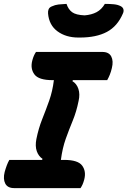

<svg xmlns="http://www.w3.org/2000/svg" viewBox="-28 -967 655 987"><path d="M386 0H45Q11 0 -1 -23.5Q-13 -47 -4 -83Q1 -101 7 -117Q13 -133 20 -145H188L191 -150Q170 -164 161 -190Q152 -216 159 -252Q170 -307 189 -354.5Q208 -402 225 -450Q242 -498 249 -555H242Q171 -555 149 -584.5Q127 -614 138 -656Q142 -671 146.5 -681Q151 -691 157 -700H498Q532 -700 544 -676.5Q556 -653 547 -617Q543 -599 536.5 -583Q530 -567 523 -555H347L344 -550Q366 -537 375 -510Q384 -483 376 -448Q365 -393 346 -347Q327 -301 310 -253.5Q293 -206 285 -145H302Q373 -145 394.5 -115.5Q416 -86 405 -44Q401 -29 396.5 -19Q392 -9 386 0ZM511 -947Q537 -947 557.5 -945Q578 -943 593 -935Q604 -929 606.5 -919Q609 -909 604 -898Q576 -832 521.5 -803Q467 -774 383 -774H375Q311 -774 267.5 -806Q224 -838 219 -898Q218 -910 222 -919.5Q226 -929 238 -934Q255 -942 273 -944Q291 -946 314 -947Q323 -919 342.5 -904.5Q362 -890 407 -888Q443 -891 468.5 -904.5Q494 -918 511 -947Z"/></svg>

Font: Recursive Sn Csl St XBd
Style: Italic
Weight: 800
Italic angle: -15°
Version: Version 1.079;hotconv 1.0.112;makeotfexe 2.5.65598; ttfautoh